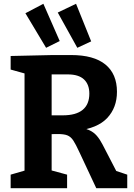

<svg xmlns="http://www.w3.org/2000/svg" viewBox="-20 -995 707 1015"><path d="M36.3 0V-71.7L128 -98.3L109.7 -70.3V-629.7L135.3 -599.7L36.3 -627.3V-699L258.7 -704H356Q476 -704 537.2 -654Q598.3 -604 598.3 -510Q598.3 -426 546.8 -371.2Q495.3 -316.3 385.3 -303.7L386 -320Q425 -318.7 450 -307.7Q475 -296.7 491.7 -277.3Q508.3 -258 522.3 -230.7L602 -76.7L561.3 -102.3L652.7 -71.7V0H489L398.7 -192.7Q381 -231.3 367.8 -251.7Q354.7 -272 336 -279.5Q317.3 -287 281.3 -286.3L229.3 -285.7L253 -306V-70.3L234 -99L334.7 -71.7V0ZM253 -349.7 229.3 -385.3H312Q381.7 -385.3 417 -414.3Q452.3 -443.3 452.3 -500.3Q452.3 -548.3 424.2 -575Q396 -601.7 338 -601.7H229.3L253 -624ZM223.7 -742.3 295.7 -778 209.3 -975 114.3 -925ZM388.7 -742.3 462 -776.3 382 -975 285.3 -928.7Z"/></svg>

Font: Bitter Thin
Style: Regular
Weight: 100
Designer: Sol Matas, and Bitter project Authors
Foundry: Sol Matas
Version: Version 2.002